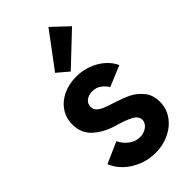

<svg xmlns="http://www.w3.org/2000/svg" viewBox="-249 -865 939 939"><g transform="rotate(-45 220.5 -395.5)"><path d="M24.4 -120.1 134.8 -168.9Q147.5 -140.6 173.6 -120.6Q199.7 -100.6 230.5 -100.6Q249.5 -100.6 265.1 -107.9Q280.8 -115.2 289.8 -127.2Q298.8 -139.2 298.8 -152.3Q298.8 -177.7 270.3 -193.1Q241.7 -208.5 196.3 -221.7L182.6 -225.6Q120.6 -244.6 80.3 -281.5Q40 -318.4 40 -378.9Q40 -423.3 63.5 -458Q86.9 -492.7 127.7 -512Q168.5 -531.2 218.8 -531.2Q262.2 -531.2 300 -516.8Q337.9 -502.4 366 -477.8Q394 -453.1 408.2 -421.9L300.8 -377Q289.1 -396 270 -410.4Q251 -424.8 223.6 -424.8Q197.8 -424.8 180.9 -411.6Q164.1 -398.4 164.1 -377Q164.1 -358.9 176.3 -347.2Q188.5 -335.4 207.5 -327.9Q226.6 -320.3 268.6 -306.6Q309.1 -293.9 340.8 -278.1Q372.6 -262.2 397.2 -231.7Q421.9 -201.2 421.9 -155.3Q421.9 -108.4 396 -71.3Q370.1 -34.2 326.2 -13.2Q282.2 7.8 230.5 7.8Q183.6 7.8 141.6 -9Q99.6 -25.9 68.8 -55.2Q38.1 -84.5 24.4 -120.1ZM159.2 -617.2 294.9 -798.8 378.9 -719.7 217.8 -567.4Z"/></g></svg>

Font: Reddit Sans Fudge
Style: Bold
Weight: 700
Designer: Stephen Hutchings
Foundry: Reddit
Version: Version 1.013